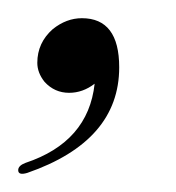

<svg xmlns="http://www.w3.org/2000/svg" viewBox="-20 -88 193 211"><path d="M10 102Q0 105 0 99Q0 94 8 91Q77 68 84 4Q71 14 56 14Q40 14 29 2Q21 -8 21 -19Q21 -41 38 -56Q53 -68 70 -68Q111 -68 111 -14Q111 67 10 102Z"/></svg>

Font: Carattere
Style: Regular
Weight: 400
Designer: Robert E. Leuschke
Foundry: Robert E. Leuschke
Version: Version 1.010; ttfautohint (v1.8.3)